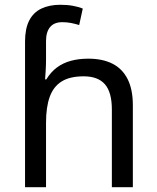

<svg xmlns="http://www.w3.org/2000/svg" viewBox="-20 -785 657 805"><path d="M85 -611Q85 -665 102.5 -699Q120 -733 153.5 -749Q187 -765 233 -765Q262 -765 286.5 -760.5Q311 -756 327 -749L312 -680Q296 -685 278.5 -688.5Q261 -692 241 -692Q207 -692 190 -671.5Q173 -651 173 -613V-535Q173 -513 171.5 -488Q170 -463 169 -452H174Q193 -483 218.5 -502Q244 -521 277 -530Q310 -539 350 -539Q410 -539 451.5 -518Q493 -497 515 -453.5Q537 -410 537 -343V0H449V-326Q449 -398 420 -431.5Q391 -465 331 -465Q273 -465 238.5 -443.5Q204 -422 188.5 -379Q173 -336 173 -271V0H85Z"/></svg>

Font: hexkorean15
Style: Book
Weight: 400
Designer: Jelle Bosma - Monotype Design Team
Foundry: Monotype Imaging Inc.
Version: Version 2.003